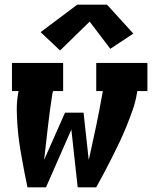

<svg xmlns="http://www.w3.org/2000/svg" viewBox="-20 -798 648 818"><path d="M97 0Q90 -32 84 -64.5Q78 -97 72 -129.5Q66 -162 61.5 -195Q57 -228 54.5 -261.5Q52 -295 51.5 -329Q51 -363 57 -398L59 -410H31V-530H249V-410H206L203 -398Q192 -327 184 -257Q176 -187 168 -117L257 -318H336L358 -117L361 -129Q376 -196 390 -263Q404 -330 416 -398L418 -410H390V-530H608V-410H565L563 -398Q557 -363 545 -329Q533 -295 519.5 -261.5Q506 -228 490.5 -195Q475 -162 458.5 -129.5Q442 -97 425 -64.5Q408 -32 390 0H311L284 -246L176 0ZM236 -583 153 -661 309 -778H436L548 -655L450 -590L362 -706Z"/></svg>

Font: Iosevka Curly Slab HvEx
Style: Italic
Weight: 900
Width: 7
Italic angle: -9°
Monospace: yes
Designer: Belleve Invis
Foundry: Belleve Invis
Version: Version 11.1.0; ttfautohint (v1.8.3)